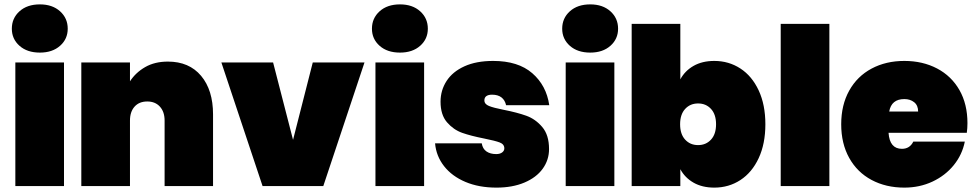

<svg xmlns="http://www.w3.org/2000/svg" viewBox="-20 -849 4452 876"><path d="M34 -718Q34 -766 69 -797.5Q104 -829 162 -829Q219 -829 254 -797.5Q289 -766 289 -718Q289 -671 254 -640Q219 -609 162 -609Q104 -609 69 -640Q34 -671 34 -718ZM272 -564V0H50V-564Z M952 -327V0H731V-299Q731 -339 709.5 -362.5Q688 -386 652 -386Q615 -386 594 -362.5Q573 -339 573 -299V0H351V-564H573V-478Q599 -518 642.5 -543Q686 -568 746 -568Q843 -568 897.5 -503Q952 -438 952 -327Z M1317 -211 1407 -564H1643L1455 0H1178L990 -564H1226Z M1677 -718Q1677 -766 1712 -797.5Q1747 -829 1805 -829Q1862 -829 1897 -797.5Q1932 -766 1932 -718Q1932 -671 1897 -640Q1862 -609 1805 -609Q1747 -609 1712 -640Q1677 -671 1677 -718ZM1915 -564V0H1693V-564Z M1965 -195H2178Q2182 -170 2199.5 -158Q2217 -146 2244 -146Q2261 -146 2271 -153.5Q2281 -161 2281 -172Q2281 -191 2260 -199Q2239 -207 2189 -217Q2128 -229 2088.5 -243Q2049 -257 2019.5 -291Q1990 -325 1990 -385Q1990 -437 2017.5 -479.5Q2045 -522 2099 -546.5Q2153 -571 2230 -571Q2344 -571 2408.5 -515Q2473 -459 2486 -369H2289Q2284 -392 2268 -404.5Q2252 -417 2225 -417Q2208 -417 2199 -410.5Q2190 -404 2190 -391Q2190 -374 2211 -365.5Q2232 -357 2278 -348Q2339 -336 2381 -321Q2423 -306 2454 -269.5Q2485 -233 2485 -169Q2485 -119 2456 -79Q2427 -39 2372.5 -16Q2318 7 2245 7Q2165 7 2103.5 -19Q2042 -45 2006 -91Q1970 -137 1965 -195Z M2545 -718Q2545 -766 2580 -797.5Q2615 -829 2673 -829Q2730 -829 2765 -797.5Q2800 -766 2800 -718Q2800 -671 2765 -640Q2730 -609 2673 -609Q2615 -609 2580 -640Q2545 -671 2545 -718ZM2783 -564V0H2561V-564Z M3239 -571Q3305 -571 3358 -536.5Q3411 -502 3441.5 -436.5Q3472 -371 3472 -282Q3472 -193 3441.5 -127.5Q3411 -62 3358 -27.5Q3305 7 3239 7Q3184 7 3144.5 -15.5Q3105 -38 3084 -77V0H2862V-740H3084V-487Q3105 -526 3144.5 -548.5Q3184 -571 3239 -571ZM3165 -377Q3129 -377 3106 -352Q3083 -327 3083 -282Q3083 -237 3106 -212Q3129 -187 3165 -187Q3201 -187 3224 -212Q3247 -237 3247 -282Q3247 -327 3224 -352Q3201 -377 3165 -377Z M3764 -740V0H3542V-740Z M4391 -243H4034Q4039 -170 4095 -170Q4131 -170 4147 -203H4382Q4370 -143 4331.5 -95.5Q4293 -48 4234.5 -20.5Q4176 7 4106 7Q4022 7 3956.5 -28Q3891 -63 3854.5 -128.5Q3818 -194 3818 -282Q3818 -370 3854.5 -435.5Q3891 -501 3956.5 -536Q4022 -571 4106 -571Q4190 -571 4255.5 -536.5Q4321 -502 4357.5 -438Q4394 -374 4394 -287Q4394 -264 4391 -243ZM4169 -340Q4169 -368 4151 -382.5Q4133 -397 4106 -397Q4047 -397 4037 -340Z"/></svg>

Font: Poppins Black A&M
Style: Regular
Weight: 900
Designer: Ninad Kale (Devanagari), Jonny Pinhorn (Latin)
Foundry: Indian Type Foundry
Version: 4.004